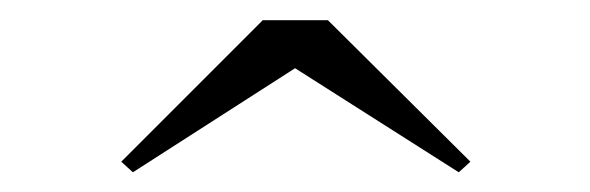

<svg xmlns="http://www.w3.org/2000/svg" viewBox="-20 -790 584 190"><path d="M272 -722.5 434 -619.5 445.5 -630 304.5 -770H240L100 -630L111.5 -619.5Z"/></svg>

Font: Bodoni* 11pt Fatface
Style: Regular
Weight: 900
Version: Version 2.3